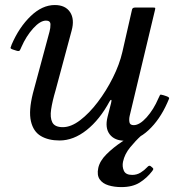

<svg xmlns="http://www.w3.org/2000/svg" viewBox="-20 -550 725 764"><path d="M463 194.5Q435 194.5 411.8 187.5Q388.5 180.5 376.8 163.8Q365 147 371 118.5Q377 90.5 403.5 64Q430 37.5 464.5 14.5Q499 -8.5 529.5 -26.5Q550 -39 554.5 -31.5Q557 -27.5 552.8 -22Q548.5 -16.5 541 -9.5Q519.5 10 497.8 36.5Q476 63 469.5 93.5Q465.5 112.5 472.8 129.2Q480 146 506 146Q524.5 146 539.5 136.8Q554.5 127.5 565.5 115.5Q574 105.5 580.5 112L586.5 117Q590.5 120.5 590 123Q589.5 125.5 585.5 131Q564.5 158.5 535.8 176.5Q507 194.5 463 194.5ZM26.5 -373Q56 -441.5 102 -485.8Q148 -530 198 -530Q240 -530 258.8 -501.8Q277.5 -473.5 265 -428L201 -190Q188.5 -148 183.5 -115Q178.5 -82 188.2 -63Q198 -44 230 -44Q262.5 -44 298.8 -71.5Q335 -99 369 -143.8Q403 -188.5 429.2 -241Q455.5 -293.5 467 -343.5L505.5 -512.5Q507.5 -520 518 -520H588.5Q596 -520 597.2 -518.8Q598.5 -517.5 597 -511.5L496 -89Q493 -76 495 -64Q497 -52 512 -52Q535.5 -52 563.5 -83.2Q591.5 -114.5 610 -158Q615 -169.5 616.8 -172.2Q618.5 -175 631 -171L641.5 -167.5Q655 -163 652.8 -157.5Q650.5 -152 645.5 -140.5Q616 -74 571 -32Q526 10 477 10Q436 10 416.5 -15.5Q397 -41 408 -85L422 -140Q425 -151.5 422.5 -152.5Q420 -153.5 416 -146.5Q377 -74 324.8 -32.5Q272.5 9 217 9Q172.5 9 142.5 -8.8Q112.5 -26.5 103 -67.8Q93.5 -109 111 -179L177 -424Q181 -438.5 180.8 -453.2Q180.5 -468 163 -468Q140 -468 112 -437Q84 -406 65 -362.5Q61.5 -353.5 58.5 -349.2Q55.5 -345 45 -348.5L31 -353Q21 -356.5 22 -360.2Q23 -364 26.5 -373Z"/></svg>

Font: Besley*
Style: Italic
Weight: 400
Italic angle: -13°
Designer: Owen Earl
Foundry: indestructible type*
Version: Version 2.000; ttfautohint (v1.8.3)